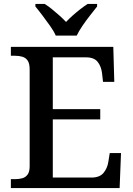

<svg xmlns="http://www.w3.org/2000/svg" viewBox="-20 -951 671 971"><path d="M35 0V-45H56Q76 -45 92.5 -49.5Q109 -54 119.5 -68Q130 -82 130 -110V-599Q130 -630 120 -644.5Q110 -659 93.5 -664Q77 -669 56 -669H35V-714H553L558 -537H501L496 -581Q492 -615 474 -638Q456 -661 415 -661H247V-399H487V-347H247V-53H442Q484 -53 503.5 -76.5Q523 -100 528 -133L535 -177H592L585 0ZM262 -771Q252 -794 233 -820.5Q214 -847 194.5 -873Q175 -899 159 -918V-931H206Q224 -920 243 -904.5Q262 -889 280.5 -872.5Q299 -856 314 -840Q329 -856 347.5 -872.5Q366 -889 386 -904.5Q406 -920 423 -931H471V-918Q456 -899 435.5 -873Q415 -847 397 -820.5Q379 -794 368 -771Z"/></svg>

Font: Noto Serif Gujarati Medium
Style: Regular
Weight: 500
Version: Version 2.102